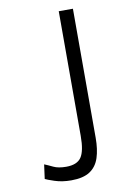

<svg xmlns="http://www.w3.org/2000/svg" viewBox="-84 -774 549 834"><g transform="rotate(-10 190.5 -356.5)"><path d="M298 -153.5Q298 -102.5 286 -65.8Q274 -29 244.5 -9.5Q215 10 162 10Q121.5 10 89.2 -0.8Q57 -11.5 49 -16L57.5 -79Q73.5 -72.5 94.8 -62.2Q116 -52 150.5 -52Q198.5 -52 217 -79.2Q235.5 -106.5 235.5 -173V-723H298Z"/></g></svg>

Font: Public Sans ExtraLight
Style: Regular
Weight: 250
Designer: The Public Sans Project Authors: Dan O. Williams and USWDS (Libre Franklin designed by Pablo Impallari and Rodrigo Fuenz
Version: Version 1.007